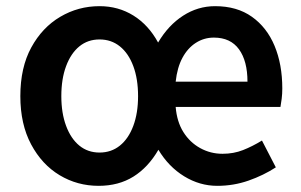

<svg xmlns="http://www.w3.org/2000/svg" viewBox="-20 -589 978 623"><path d="M300 14Q231 14 173.5 -20.5Q116 -55 81 -120.5Q46 -186 46 -277Q46 -370 81.5 -435Q117 -500 175.5 -534.5Q234 -569 303 -569Q364 -569 413 -538.5Q462 -508 493 -451Q526 -507 574 -538Q622 -569 678 -569Q749 -569 797.5 -534.5Q846 -500 871 -440Q896 -380 896 -302Q896 -284 894 -268.5Q892 -253 890 -242H550Q554 -194 575 -160.5Q596 -127 629.5 -108.5Q663 -90 702 -90Q738 -90 768.5 -102Q799 -114 830 -133L875 -46Q835 -20 786.5 -3Q738 14 685 14Q628 14 577.5 -17Q527 -48 494 -103Q461 -46 413 -16Q365 14 300 14ZM303 -94Q341 -94 369 -116.5Q397 -139 412.5 -180.5Q428 -222 428 -277Q428 -333 412.5 -374.5Q397 -416 369 -438.5Q341 -461 303 -461Q265 -461 237.5 -438.5Q210 -416 194.5 -374.5Q179 -333 179 -277Q179 -222 194.5 -180.5Q210 -139 237.5 -116.5Q265 -94 303 -94ZM550 -324H783Q783 -391 755.5 -429Q728 -467 674 -467Q642 -467 615.5 -450Q589 -433 572 -401.5Q555 -370 550 -324Z"/></svg>

Font: Noto Sans SC Thin SemiBold
Style: Regular
Weight: 600
Version: Version 2.004-H2;hotconv 1.0.118;makeotfexe 2.5.65603